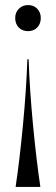

<svg xmlns="http://www.w3.org/2000/svg" viewBox="-20 -538 221 758"><path d="M139 197V200H42V197Q57 98 70.5 -43Q84 -184 88 -304H93Q97 -184 110.5 -43Q124 98 139 197ZM91 -518Q113 -518 127 -503.5Q141 -489 141 -467Q141 -444 127 -429.5Q113 -415 91 -415Q68 -415 54 -429.5Q40 -444 40 -467Q40 -489 54.5 -503.5Q69 -518 91 -518Z"/></svg>

Font: Nyght Serif Light
Style: Regular
Weight: 300
Designer: Maksym Kobuzan
Version: Version 0.410